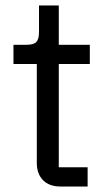

<svg xmlns="http://www.w3.org/2000/svg" viewBox="-20 -679 391 699"><path d="M299 0V-70H194V-446H307V-516H194V-659H122V-563C122 -528 111 -516 77 -516H29V-446H114V-85C114 -35 144 0 199 0Z"/></svg>

Font: LVC Sans
Style: Regular
Weight: 400
Designer: Mike Abbink, Paul van der Laan, Pieter van Rosmalen
Foundry: Bold Monday
Version: Version 3.0